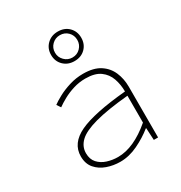

<svg xmlns="http://www.w3.org/2000/svg" viewBox="-178 -876 955 1015"><g transform="rotate(-30 300.0 -369.0)"><path d="M264 12Q222 12 183.5 -1.5Q145 -15 120.5 -43.5Q96 -72 96 -117Q96 -197 184 -238.5Q272 -280 470 -298Q470 -340 457 -377.5Q444 -415 412 -438.5Q380 -462 322 -462Q284 -462 248.5 -451Q213 -440 184 -424Q155 -408 136 -394L120 -418Q137 -431 168.5 -448Q200 -465 240.5 -477.5Q281 -490 324 -490Q388 -490 426.5 -465Q465 -440 482.5 -399Q500 -358 500 -310V0H474L470 -74H468Q426 -40 372 -14Q318 12 264 12ZM266 -16Q314 -16 365 -39Q416 -62 470 -108V-272Q341 -260 266 -239.5Q191 -219 159.5 -189Q128 -159 128 -118Q128 -81 148.5 -58.5Q169 -36 200.5 -26Q232 -16 266 -16ZM320 -570Q280 -570 254 -595.5Q228 -621 228 -660Q228 -699 254 -724.5Q280 -750 320 -750Q361 -750 386.5 -724.5Q412 -699 412 -660Q412 -621 386.5 -595.5Q361 -570 320 -570ZM320 -592Q349 -592 368.5 -612Q388 -632 388 -660Q388 -689 368.5 -708.5Q349 -728 320 -728Q292 -728 272 -708.5Q252 -689 252 -660Q252 -632 272 -612Q292 -592 320 -592Z"/></g></svg>

Font: Source Code Pro ExtraLight
Style: Regular
Weight: 200
Monospace: yes
Designer: Paul D. Hunt, Teo Tuominen
Foundry: Adobe
Version: Version 1.026;hotconv 1.1.0;makeotfexe 2.6.0